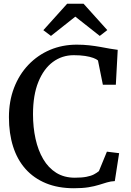

<svg xmlns="http://www.w3.org/2000/svg" viewBox="-20 -990 696 1021"><path d="M373 11Q289 11 224.5 -15.5Q160 -42 116 -91.2Q72 -140.5 49.8 -210.2Q27.5 -280 27.5 -366.5Q27.5 -452.5 54.8 -523.2Q82 -594 131.2 -645.5Q180.5 -697 246 -724.8Q311.5 -752.5 388.5 -752.5Q423.5 -752.5 454.8 -749Q486 -745.5 513.5 -740.5Q541 -735.5 564.5 -731.2Q588 -727 606 -725L596 -539.5H527L501 -668.5Q493.5 -675.5 476 -682Q458.5 -688.5 432.5 -692.5Q406.5 -696.5 372 -696.5Q310 -696.5 261.2 -660.5Q212.5 -624.5 184 -554.5Q155.5 -484.5 155.5 -382.5Q155.5 -313 169 -251.8Q182.5 -190.5 209.8 -144Q237 -97.5 279 -71.2Q321 -45 378 -45Q415 -45 439.5 -49.8Q464 -54.5 479.2 -62.5Q494.5 -70.5 506 -80L548.5 -183.5L613.5 -175.5L590.5 -27Q568.5 -26 548.8 -20Q529 -14 505.8 -6.8Q482.5 0.5 450.5 5.8Q418.5 11 373 11ZM251 -799 210.5 -829.5 337 -970H424.5L550.5 -830L510.5 -799L380.5 -901.5Z"/></svg>

Font: Merriweather Medium
Style: Regular
Weight: 500
Version: Version 2.100